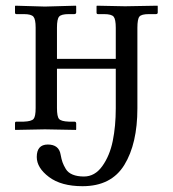

<svg xmlns="http://www.w3.org/2000/svg" viewBox="-20 -451 601 668"><path d="M382.8 -74.2V-211.9H178.2V-75.2Q178.2 -45.4 185.5 -37.1Q192.9 -28.8 219.2 -27.8H238.8Q244.6 -27.8 245.1 -22V-1L244.1 1L136.2 -1L33.2 1L32.2 -1V-22.9Q32.2 -27.8 37.1 -27.8H63Q89.8 -28.8 96.9 -37.4Q104 -45.9 104 -75.2V-355Q104 -383.8 96.4 -392.8Q88.9 -401.9 63 -401.9H37.1Q32.2 -401.9 32.2 -407.2V-429.2L33.2 -431.2L136.2 -428.2L244.1 -431.2L245.1 -429.2V-408.2Q245.1 -402.3 238.8 -401.9H219.2Q193.4 -401.9 185.8 -393.3Q178.2 -384.8 178.2 -355V-246.1H382.8V-354Q382.8 -383.8 375.5 -392.8Q368.2 -401.9 341.8 -401.9H320.8Q315.9 -401.9 315.9 -407.2V-429.2L316.9 -431.2L415 -429.2L527.8 -431.2L528.8 -429.2V-407.2Q528.8 -402.3 522.9 -401.9H498Q472.2 -401.9 465.1 -393.3Q458 -384.8 458 -354V-74.2Q458 48.8 412.6 122.8Q367.2 196.8 267.1 196.8Q192.9 196.8 150.4 164.8Q107.9 132.8 107.9 95.2Q107.9 52.2 146 51.8Q185.1 51.8 190.9 86.9Q193.8 103 197.5 113.5Q201.2 124 209 137Q216.8 149.9 232.9 156.5Q249 163.1 272 163.1Q310.1 163.1 335.9 127Q361.8 90.8 372.3 39.3Q382.8 -12.2 382.8 -74.2Z"/></svg>

Font: Linux Libertine
Style: Regular
Weight: 400
Designer: Philipp H. Poll
Foundry: Philipp H. Poll
Version: Version 5.3.0 ; ttfautohint (v0.9)